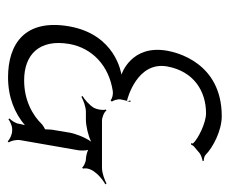

<svg xmlns="http://www.w3.org/2000/svg" viewBox="-70 -530 612 513"><g transform="rotate(90 236.5 -274.0)"><path d="M51 -153C30 -33 99 11 187 11C241 11 283 -7 315 -34C313 -28 312 -22 311 -17C310 -9 302 3 297 7L299 10C304 6 317 0 325 0H330C340 0 354 7 358 12L361 9C357 4 353 -11 355 -22L382 -177C383 -184 383 -196 381 -203C387 -200 399 -197 406 -197C413 -197 426 -191 428 -187L431 -189C425 -216 460 -242 473 -249L471 -252C461 -247 443 -240 429 -240H303C294 -240 279 -246 276 -252L273 -250C276 -244 273 -227 269 -219C262 -207 246 -193 237 -188L239 -185C248 -190 266 -197 279 -197H300C316 -197 343 -203 359 -211C348 -196 338 -170 335 -154L328 -112C327 -109 326 -94 326 -88C322 -86 315 -82 313 -80C288 -54 248 -32 195 -32C127 -32 84 -72 98 -153C109 -214 156 -259 225 -269C233 -270 245 -267 248 -263L252 -266C249 -270 245 -282 246 -289C247 -293 248 -301 250 -307H249C244 -308 144 -334 158 -414C171 -486 225 -518 283 -518C310 -518 352 -496 363 -484C365 -483 363 -480 363 -478H367C367 -480 370 -483 371 -485L390 -501C395 -505 406 -508 411 -509L410 -512C406 -512 398 -513 394 -517C375 -536 330 -560 291 -560C147 -560 120 -437 116 -414C99 -317 180 -292 180 -292C175 -291 73 -276 51 -153ZM250 -307C251 -307 252 -308 251 -309C251 -308 250 -308 250 -307ZM251 -309 253 -316H249C249 -314 250 -311 251 -309Z"/></g></svg>

Font: Armata Saber
Style: RgIta
Weight: 400
Designer: Jasper
Foundry: Cannot Into Space Fonts
Version: Version 0.970